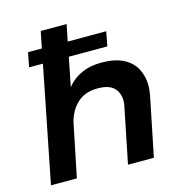

<svg xmlns="http://www.w3.org/2000/svg" viewBox="-109 -841 889 939"><g transform="rotate(-15 335.5 -371.0)"><path d="M555 0H424L481 -282Q484 -296 484 -309Q484 -348 459 -373.5Q434 -399 376 -399Q312 -399 273 -362.5Q234 -326 220 -268L165 0H34L150 -585H80L94 -658H164L181 -742H312L295 -658H490L476 -585H281L252 -439Q315 -516 426 -516Q495 -516 538 -493.8Q581 -471.5 601 -433.2Q621 -395 621 -348Q621 -328 616 -300Z"/></g></svg>

Font: Argentum Sans Medium
Style: Italic
Weight: 500
Italic angle: -11°
Designer: Julieta Ulanovsky (font), Cristiano Sobral (main changes and remaster)
Foundry: Julieta Ulanovsky (font), Cristiano Sobral (main changes and remaster)
Version: Version 2.007;June 15, 2022;FontCreator 14.0.0.2814 64-bit; 